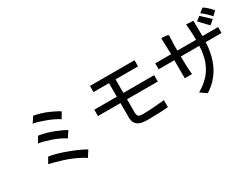

<svg xmlns="http://www.w3.org/2000/svg" viewBox="-65 -1525 3129 2380"><g transform="rotate(-30 1500.0 -335.5)"><path d="M662 -486Q600 -529 491.5 -569Q383 -609 324 -618L378 -700Q477 -683 569.5 -643.5Q662 -604 712 -570ZM610 -242Q526 -295 423.5 -329.5Q321 -364 258 -372L307 -456Q413 -440 518.5 -398Q624 -356 667 -328ZM704 93Q650 55 572.5 20Q495 -15 422.5 -37Q350 -59 306.5 -70.5Q263 -82 239 -87L286 -169Q390 -154 542 -96.5Q694 -39 761 4Z M1578 54Q1479 54 1436.5 18Q1394 -18 1394 -85V-295H1072V-386H1394V-580H1173V-668H1810V-580H1488V-386H1928V-295H1488V-101Q1488 -82 1493.5 -69.5Q1499 -57 1505.5 -50.5Q1512 -44 1528 -41Q1544 -38 1554.5 -37.5Q1565 -37 1589 -37Q1674 -37 1878 -57V42Q1754 54 1578 54Z M2985 -703 2929 -651Q2873 -716 2807 -765L2868 -812Q2945 -758 2985 -703ZM2906 -625 2842 -571 2722 -697 2781 -743Q2880 -652 2906 -625ZM2913 -421H2687Q2673 -139 2530 23Q2483 82 2393 141L2304 78Q2358 48 2401.5 11.5Q2445 -25 2474.5 -60.5Q2504 -96 2526 -138Q2548 -180 2560 -215Q2572 -250 2580 -291.5Q2588 -333 2591 -360Q2594 -387 2595 -421H2330Q2330 -268 2342 -163H2238V-421H2013V-506H2241L2233 -740L2304 -734Q2327 -731 2335 -723V-710L2330 -593V-506H2598Q2598 -583 2586 -733L2687 -726L2689 -508V-506H2913Z"/></g></svg>

Font: cwTeXHei
Style: Medium
Weight: 500
Version: Version 1.17